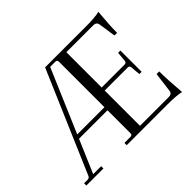

<svg xmlns="http://www.w3.org/2000/svg" viewBox="-142 -852 1073 1073"><g transform="rotate(-45 395.0 -315.0)"><path d="M742 -163Q742 -94 751 9Q717 0 641 0H322V-18H369Q384 -18 384 -32V-214H159L75 -18H138V0H3V-18H31Q45 -18 50 -32L307 -630H627Q703 -630 737 -639Q728 -545 728 -482H707L692 -584Q688 -606 664 -606H451V-327H634Q646 -327 648 -343L653 -399H671V-231H653L648 -289Q646 -303 634 -303H451V-24H678Q704 -24 706 -46L721 -163ZM169 -238H384V-598Q384 -612 369 -612H329Z"/></g></svg>

Font: Arapey Thin
Style: Regular
Weight: 100
Designer: Eduardo Rodriguez Tunni
Foundry: Eduardo Rodriguez Tunni
Version: Version 4.000;hotconv 1.0.109;makeotfexe 2.5.65596